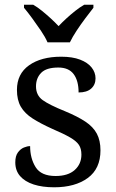

<svg xmlns="http://www.w3.org/2000/svg" viewBox="-20 -786 491 816"><path d="M210 10Q160 10 123 -2Q86 -14 65.5 -37.5Q45 -61 45 -96Q45 -123 56 -138Q67 -153 81.5 -159Q96 -165 108 -165Q108 -113 131.5 -75.5Q155 -38 216 -38Q269 -38 297.5 -63.5Q326 -89 326 -129Q326 -154 315.5 -170Q305 -186 278.5 -201.5Q252 -217 203 -238Q152 -261 118.5 -282.5Q85 -304 68.5 -332.5Q52 -361 52 -404Q52 -472 103.5 -508.5Q155 -545 240 -545Q288 -545 320.5 -532.5Q353 -520 369.5 -499Q386 -478 386 -453Q386 -426 367.5 -409.5Q349 -393 314 -393Q314 -443 293 -471Q272 -499 228 -499Q177 -499 155 -476.5Q133 -454 133 -419Q133 -381 161.5 -360.5Q190 -340 257 -313Q310 -291 343 -269Q376 -247 391.5 -218Q407 -189 407 -147Q407 -69 353 -29.5Q299 10 210 10ZM182 -606Q172 -629 154 -655.5Q136 -682 117 -708Q98 -734 82 -753V-766H121Q140 -755 159 -739.5Q178 -724 196 -707.5Q214 -691 229 -675Q244 -691 262 -707.5Q280 -724 299.5 -739.5Q319 -755 338 -766H377V-753Q362 -734 342.5 -708Q323 -682 305.5 -655.5Q288 -629 277 -606Z"/></svg>

Font: Noto Serif Gurmukhi
Style: Regular
Weight: 400
Designer: Vaibhav Singh and the Monotype Design Team
Foundry: Monotype Imaging Inc.
Version: Version 2.003